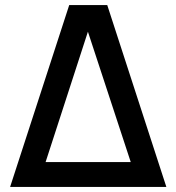

<svg xmlns="http://www.w3.org/2000/svg" viewBox="-20 -740 698 760"><path d="M20 0H638.5L404.5 -720H254ZM328 -614.5 497.5 -98.5H160.5Z"/></svg>

Font: Vela Sans SemBd
Style: Regular
Weight: 600
Designer: Principal design: Mikhail Sharanda - project Manrope.
Design modification: Ravid Balaliev
Foundry: Mikhail Sharanda
Version: Version 1.001